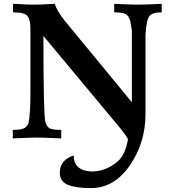

<svg xmlns="http://www.w3.org/2000/svg" viewBox="-20 -713 887 989"><path d="M448.2 255.9Q370.1 255.9 329.1 238.8Q288.1 221.7 288.1 177.2Q288.1 110.8 359.4 87.9Q359.4 165.5 451.2 170.4Q525.4 170.4 585.9 118.7Q625.5 85 639.2 3.4Q628.9 -17.6 582.5 -72.8L203.6 -527.8Q203.6 -122.1 213.9 -84Q220.2 -61.5 234.4 -52.7Q248.5 -43.9 295.4 -43.9V0Q203.6 -4.4 169.4 -4.4Q141.6 -4.4 45.9 0V-43.9Q90.3 -43.9 105.7 -53.2Q121.1 -62.5 127.4 -81.1Q136.7 -127.9 136.7 -237.8V-566.4Q136.7 -611.8 121.3 -630.6Q106 -649.4 46.9 -649.4V-693.4Q124.5 -689 156.7 -689Q186.5 -689 261.7 -693.4Q273.9 -656.2 314 -605.5L659.2 -186.5V-557.1Q652.8 -597.7 650.9 -605.5Q644.5 -627.9 629.9 -638.7Q615.2 -649.4 568.4 -649.4V-693.4Q657.2 -689 690.4 -689Q731 -689 813 -693.4V-649.4Q765.1 -649.4 749.8 -630.9Q734.4 -612.3 729.5 -534.7V-127Q729.5 22 648.9 138.9Q568.4 255.9 448.2 255.9Z"/></svg>

Font: Kelvinch
Style: Bold
Weight: 700
Designer: Paul James Miller
Foundry: High-Logic / Made with FontCreator
Version: Version 3.501;March 28, 2021;FontCreator 13.0.0.2683 64-bit